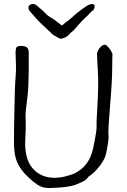

<svg xmlns="http://www.w3.org/2000/svg" viewBox="-20 -930 634 962"><path d="M391 -825Q371 -804 358 -788Q350 -778 342 -772Q335 -767 331 -763Q327 -757 320 -751Q313 -745 305 -742Q298 -739 294 -738Q289 -735 285 -736Q282 -736 275 -739Q269 -743 261 -747Q253 -751 247 -755Q241 -759 236 -765Q231 -770 217 -783Q202 -796 188 -810Q173 -824 151 -849L150 -851H149V-852L146 -855Q138 -864 132 -871Q124 -879 122 -891Q122 -897 126 -902Q130 -906 134 -908Q137 -909 140 -909Q144 -910 146 -910Q156 -910 167 -900Q177 -891 188 -882Q201 -871 210 -861Q219 -851 230 -845Q243 -838 251 -832L267 -820Q275 -814 280 -810Q285 -807 288 -803Q289 -803 292 -803Q296 -806 309 -818Q319 -824 333 -836Q365 -866 392 -885Q419 -905 431 -908L441 -910Q446 -910 449 -909V-908Q456 -904 453 -892Q452 -881 443 -876Q440 -874 436 -870Q431 -865 427 -861Q422 -856 417 -850Q412 -846 410 -844Q407 -841 391 -825ZM358 -4Q337 3 310 6.5Q283 10 257.5 11Q232 12 222 12Q192 12 167 -5Q142 -22 124 -40Q102 -60 88.5 -78.5Q75 -97 66.5 -116Q58 -135 54.5 -157Q51 -179 50 -207Q50 -287 52 -370Q54 -503 59 -556Q60 -567 60 -578.5Q60 -590 60 -604Q60 -619 59 -634.5Q58 -650 58 -668Q58 -683 62 -691.5Q66 -700 84 -700Q104 -700 114 -693Q124 -686 124 -667Q124 -621 124 -574Q123 -492 118 -449Q116 -431 114 -415Q112 -399 110 -383Q108 -366 108 -350Q108 -346 108.5 -333.5Q109 -321 109 -299Q109 -277 107.5 -254Q106 -231 106 -210Q106 -174 114.5 -143Q123 -112 141.5 -89Q160 -66 188.5 -52.5Q217 -39 256 -39Q265 -39 280 -41Q295 -43 310.5 -47Q326 -51 341 -56Q356 -61 366 -68Q404 -90 425 -128Q442 -157 451 -209Q453 -220 455.5 -231.5Q458 -243 460 -257Q462 -267 463 -277Q464 -287 464 -298Q464 -311 464 -322Q464 -333 465 -343Q468 -390 470 -437Q472 -484 472 -532Q472 -548 470 -580L468 -612Q466 -644 466 -660Q466 -665 469.5 -673Q473 -681 478.5 -688.5Q484 -696 491 -701Q498 -706 504 -706Q511 -706 516 -701Q518 -699 519.5 -696.5Q521 -694 523 -693Q532 -683 535.5 -677Q539 -671 543 -661Q544 -659 544 -657Q544 -656 543.5 -654.5Q543 -653 543 -650Q543 -553 538 -487Q527 -339 526 -327Q525 -310 524 -295Q523 -280 523 -266Q523 -260 523.5 -254.5Q524 -249 524 -242Q524 -233 521.5 -215.5Q519 -198 515.5 -179.5Q512 -161 507 -145Q504 -136 496 -123L491 -115L489 -112Q487 -109 485 -105.5Q483 -102 481 -100Q472 -90 464 -80Q450 -64 446 -62Q440 -57 434 -52Q424 -46 422 -43Q414 -30 395 -20Z"/></svg>

Font: ToneOZ-Pinyin-Tsuipita-TC
Style: Regular
Weight: 400
Designer: ÂÆ£ÂøóÂáåJeffrey Xuan(jeffreyx@gmail.com, ToneOZ.com) ÈòøÂù§(cjkFonts)
Foundry: ToneOZ
Version: Version 0.24071